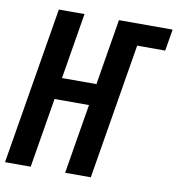

<svg xmlns="http://www.w3.org/2000/svg" viewBox="-89 -809 818 884"><g transform="rotate(10 320.0 -367.5)"><path d="M-7 0 115 -735H235L184 -427H345L396 -735H647L630 -634H499L394 0H274L328 -326H167L113 0Z"/></g></svg>

Font: Iosevka SS04 Extended Oblique
Style: Bold
Weight: 700
Width: 7
Italic angle: -9°
Monospace: yes
Designer: Belleve Invis
Foundry: Belleve Invis
Version: Version 19.0.0; ttfautohint (v1.8.4)